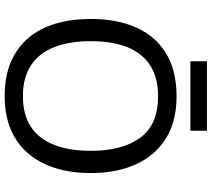

<svg xmlns="http://www.w3.org/2000/svg" viewBox="-62 -833 905 821"><g transform="rotate(90 390.5 -422.5)"><path d="M720 -358Q720 -275 699 -207.5Q678 -140 636.5 -91Q595 -42 533.5 -16Q472 10 391 10Q307 10 245 -16.5Q183 -43 142 -91.5Q101 -140 81 -208Q61 -276 61 -359Q61 -469 97 -551Q133 -633 206.5 -679Q280 -725 392 -725Q499 -725 572 -679.5Q645 -634 682.5 -551.5Q720 -469 720 -358ZM156 -358Q156 -268 181 -203Q206 -138 258.5 -103Q311 -68 391 -68Q472 -68 523.5 -103Q575 -138 600 -203Q625 -268 625 -358Q625 -493 569 -569.5Q513 -646 392 -646Q311 -646 258.5 -611.5Q206 -577 181 -512.5Q156 -448 156 -358ZM539 -855V-784H242V-855Z"/></g></svg>

Font: Noto Sans Kannada
Style: Regular
Weight: 400
Designer: Jelle Bosma - Monotype Design Team
Foundry: Monotype Imaging Inc.
Version: Version 2.003